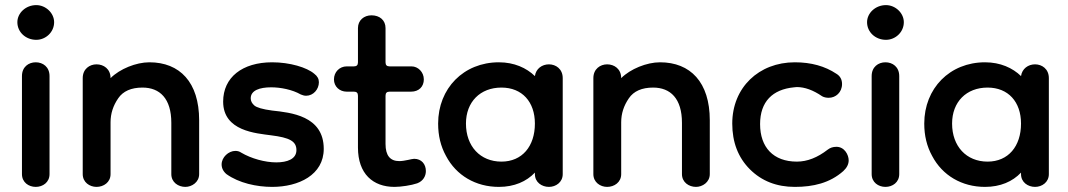

<svg xmlns="http://www.w3.org/2000/svg" viewBox="-20 -716 4184 752"><path d="M122 -560C159 -560 192 -590 192 -629C192 -665 159 -696 122 -696C81 -696 48 -665 48 -629C48 -590 81 -560 122 -560ZM120 16C148 16 174 -2 174 -34V-418C174 -454 148 -472 120 -472C92 -472 66 -454 66 -418V-34C66 -2 92 16 120 16Z M706 16C731 16 760 -2 760 -34V-245C760 -394 684 -472 565 -472C513 -472 449 -446 413 -410C413 -446 386 -464 358 -464C331 -464 304 -446 304 -410V-34C304 -2 331 16 358 16C386 16 413 -2 413 -34V-237C413 -271 423 -302 443 -331C462 -359 494 -373 538 -373C606 -373 651 -330 651 -235V-34C651 -2 678 16 706 16Z M1046 16C1150 16 1248 -31 1248 -133C1248 -263 1118 -275 1046 -283C1008 -288 985 -295 976 -303C967 -311 962 -320 962 -331C962 -362 997 -374 1042 -374C1079 -374 1125 -365 1158 -346C1165 -343 1172 -341 1179 -341C1207 -341 1229 -366 1229 -394C1229 -407 1223 -418 1211 -427C1182 -452 1115 -472 1046 -472C929 -472 854 -413 854 -318C854 -202 984 -194 1042 -186C1114 -177 1141 -163 1141 -128C1141 -93 1105 -80 1062 -80C1018 -80 964 -95 925 -118C918 -123 910 -125 902 -125C875 -125 848 -100 848 -72C848 -58 854 -45 867 -34C916 1 985 16 1046 16Z M1525 16C1550 16 1591 10 1614 2C1638 -7 1648 -27 1648 -46C1648 -73 1631 -94 1602 -94C1593 -94 1565 -85 1544 -85C1508 -85 1490 -107 1490 -152V-341C1490 -352 1495 -357 1506 -357H1590C1621 -357 1640 -377 1640 -405C1640 -434 1617 -456 1592 -456H1506C1495 -456 1490 -461 1490 -472V-606C1490 -637 1467 -656 1435 -656C1406 -656 1382 -637 1382 -606V-472C1382 -461 1377 -456 1366 -456H1338C1310 -456 1288 -434 1288 -405C1288 -377 1310 -357 1338 -357H1366C1377 -357 1382 -352 1382 -341V-138C1382 -35 1441 16 1525 16Z M1934 16C1994 16 2042 -5 2075 -40V-34C2075 -2 2102 16 2130 16C2157 16 2184 -2 2184 -34V-410C2184 -446 2157 -464 2130 -464C2103 -464 2079 -447 2075 -418C2042 -450 1994 -472 1934 -472C1796 -472 1696 -370 1696 -232C1696 -185 1706 -143 1727 -105C1767 -29 1843 16 1934 16ZM1944 -83C1861 -83 1805 -143 1805 -232C1805 -317 1861 -373 1944 -373C2025 -373 2075 -317 2075 -232C2075 -143 2025 -83 1944 -83Z M2706 16C2731 16 2760 -2 2760 -34V-245C2760 -394 2684 -472 2565 -472C2513 -472 2449 -446 2413 -410C2413 -446 2386 -464 2358 -464C2331 -464 2304 -446 2304 -410V-34C2304 -2 2331 16 2358 16C2386 16 2413 -2 2413 -34V-237C2413 -271 2423 -302 2443 -331C2462 -359 2494 -373 2538 -373C2606 -373 2651 -330 2651 -235V-34C2651 -2 2678 16 2706 16Z M3093 16C3165 16 3230 1 3283 -46C3297 -59 3304 -73 3304 -88C3304 -109 3288 -141 3256 -141C3242 -141 3231 -137 3222 -130C3182 -99 3142 -83 3101 -83C3009 -83 2957 -139 2957 -230C2957 -318 3006 -366 3090 -374C3094 -374 3098 -375 3101 -375C3132 -375 3165 -363 3200 -339C3207 -335 3216 -333 3226 -333C3253 -333 3278 -354 3278 -387C3278 -404 3271 -418 3256 -427C3211 -457 3157 -472 3093 -472C2952 -472 2848 -373 2848 -232C2848 -159 2871 -99 2917 -53C2963 -7 3022 16 3093 16Z M3450 -560C3487 -560 3520 -590 3520 -629C3520 -665 3487 -696 3450 -696C3409 -696 3376 -665 3376 -629C3376 -590 3409 -560 3450 -560ZM3448 16C3476 16 3502 -2 3502 -34V-418C3502 -454 3476 -472 3448 -472C3420 -472 3394 -454 3394 -418V-34C3394 -2 3420 16 3448 16Z M3838 16C3898 16 3946 -5 3979 -40V-34C3979 -2 4006 16 4034 16C4061 16 4088 -2 4088 -34V-410C4088 -446 4061 -464 4034 -464C4007 -464 3983 -447 3979 -418C3946 -450 3898 -472 3838 -472C3700 -472 3600 -370 3600 -232C3600 -185 3610 -143 3631 -105C3671 -29 3747 16 3838 16ZM3848 -83C3765 -83 3709 -143 3709 -232C3709 -317 3765 -373 3848 -373C3929 -373 3979 -317 3979 -232C3979 -143 3929 -83 3848 -83Z"/></svg>

Font: Dongle
Style: Regular
Weight: 400
Designer: Yanghee Ryu
Foundry: Yanghee Ryu
Version: Version 2.000